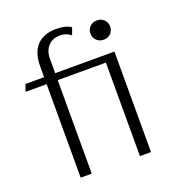

<svg xmlns="http://www.w3.org/2000/svg" viewBox="-125 -780 808 880"><g transform="rotate(-20 279.0 -339.5)"><path d="M462 -490V0H408V-456H173V0H119V-456H16L28 -490H119V-543Q119 -609 151.5 -644Q184 -679 246 -679Q293 -679 318 -661L305 -626Q284 -645 252 -645Q216 -645 194.5 -622Q173 -599 173 -561V-490ZM483 -605Q483 -585 469.5 -571.5Q456 -558 435 -558Q414 -558 400.5 -571.5Q387 -585 387 -605Q387 -625 400.5 -638.5Q414 -652 435 -652Q456 -652 469.5 -638.5Q483 -625 483 -605Z"/></g></svg>

Font: Fahkwang ExtraLight
Style: Regular
Weight: 275
Designer: Suppakit Chalermlarp | Katatrad Co.,Ltd.
Foundry: Cadson Demak Co.,Ltd.
Version: Version 1.000; ttfautohint (v1.6)